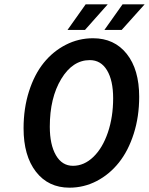

<svg xmlns="http://www.w3.org/2000/svg" viewBox="-20 -847 682 879"><path d="M289.1 -710 372.1 -827.1H473.1L369.1 -710ZM458 -710 541 -827.1H642.1L537.1 -710ZM297.9 12.2Q201.2 12.2 144.5 -60.8Q87.9 -133.8 87.9 -259.8Q87.9 -351.1 112.8 -429Q137.7 -506.8 180.4 -559.6Q223.1 -612.3 281.5 -642.1Q339.8 -671.9 405.8 -671.9Q503.4 -671.9 560.3 -600.3Q617.2 -528.8 617.2 -403.8Q617.2 -313 592.3 -234.9Q567.4 -156.7 524.4 -102.8Q481.4 -48.8 422.9 -18.3Q364.3 12.2 297.9 12.2ZM314 -87.9Q365.2 -87.9 407.5 -128.7Q449.7 -169.4 473.9 -240.5Q498 -311.5 498 -397Q498 -478.5 470 -525.1Q441.9 -571.8 391.1 -571.8Q312.5 -571.8 260.3 -485.4Q208 -398.9 208 -267.1Q208 -184.6 236.1 -136.2Q264.2 -87.9 314 -87.9Z"/></svg>

Font: Office Code Pro Medium Italic
Style: Regular
Weight: 500
Italic angle: -9°
Designer: Nathan Rutzky & Paul D. Hunt
Foundry: Adobe Systems Incorporated
Version: Version 1.004;PS 001.004;hotconv 1.0.70;makeotf.lib2.5.58329